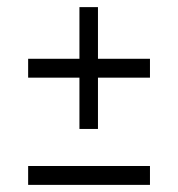

<svg xmlns="http://www.w3.org/2000/svg" viewBox="-20 -562 499 539"><path d="M203 -200V-344H59V-397H203V-542H255V-397H401V-344H255V-200ZM59 -43V-96H401V-43Z"/></svg>

Font: Saira ExtraCondensed
Style: Regular
Weight: 400
Width: 2
Designer: Hector Gatti with collaboration of the Omnibus-Type team
Foundry: Omnibus-Type
Version: Version 1.101